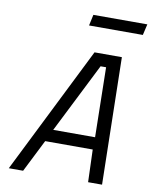

<svg xmlns="http://www.w3.org/2000/svg" viewBox="-96 -959 813 1030"><g transform="rotate(10 311.0 -444.5)"><path d="M444 -624 451 -244H223L414 -624ZM102 0 191 -177H450L456 0H532L518 -692H369L24 0ZM608 -829 622 -889H328L315 -829Z"/></g></svg>

Font: RazerF5
Style: Italic
Weight: 400
Foundry: Razer Inc.
Version: Version 2